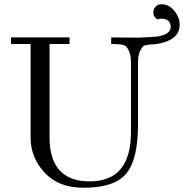

<svg xmlns="http://www.w3.org/2000/svg" viewBox="-20 -868 865 903"><path d="M825 -752Q825 -676 710 -660Q661 -658 654 -651Q629 -626 629 -573V-279Q629 -119 574 -52Q519 15 373 15Q255 15 189.5 -56.5Q124 -128 124 -219V-661H32V-692H307V-661H213V-223Q213 -15 402 -15Q596 -15 596 -247V-573Q596 -628 570 -652Q560 -661 503 -661V-692L626 -691Q704 -693 730 -698Q783 -709 783 -742Q781 -780 739 -780Q730 -780 720 -777Q701 -790 701 -808Q701 -826 712 -837Q723 -848 740 -848Q774 -848 799.5 -817.5Q825 -787 825 -752Z"/></svg>

Font: GFS Didot
Style: Regular
Weight: 400
Designer: Takis Katsoulidis and George D. Matthiopoulos
Foundry: Takis Katsoulidis and George D. Matthiopoulos
Version: Version 1.0